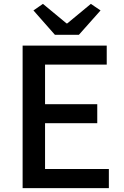

<svg xmlns="http://www.w3.org/2000/svg" viewBox="-20 -973 640 993"><path d="M97 0H543V-99H213V-336H483V-434H213V-639H532V-737H97ZM264 -793H388L500 -919L450 -953L328 -852H324L202 -953L153 -919Z"/></svg>

Font: Noto Sans CJK HK Medium
Style: Regular
Weight: 500
Designer: Ryoko NISHIZUKA 西塚涼子 (kana, bopomofo & ideographs); Paul D. Hunt (Latin, Greek & Cyrillic); Sandoll Communications 산돌커뮤니
Foundry: Adobe
Version: Version 2.004;hotconv 1.0.118;makeotfexe 2.5.65603